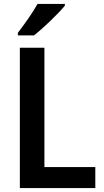

<svg xmlns="http://www.w3.org/2000/svg" viewBox="-20 -957 530 977"><path d="M310 -928V-937H171C146 -892 104 -833 71 -790V-777H153C201 -814 279 -890 310 -928ZM81 0H465V-107H206V-714H81Z"/></svg>

Font: Noto Sans Myanmar UI SemiCondensed SemiBold
Style: Regular
Weight: 600
Width: 4
Designer: Monotype Design Team
Foundry: Monotype Imaging Inc.
Version: Version 2.103